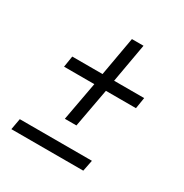

<svg xmlns="http://www.w3.org/2000/svg" viewBox="-132 -672 715 747"><g transform="rotate(30 226.0 -299.0)"><path d="M179 -169 211 -343H75L83 -393H219L250 -568H302L271 -393H406L398 -343H263L231 -169ZM19 -30 28 -80H352L342 -30Z"/></g></svg>

Font: Archivo ExtraCondensed ExtraLight
Style: Italic
Weight: 250
Width: 2
Italic angle: -10°
Designer: Hector Gatti
Foundry: Omnibus-Type
Version: Version 2.001